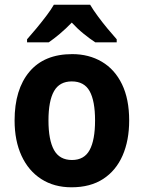

<svg xmlns="http://www.w3.org/2000/svg" viewBox="-20 -786 611 816"><path d="M529 -274Q529 -189 501 -125Q473 -61 418.5 -25.5Q364 10 284 10Q210 10 155.5 -25Q101 -60 71.5 -124Q42 -188 42 -274Q42 -406 105 -481Q168 -556 287 -556Q358 -556 413 -523.5Q468 -491 498.5 -428Q529 -365 529 -274ZM186 -274Q186 -191 209.5 -148.5Q233 -106 286 -106Q338 -106 361 -148.5Q384 -191 384 -274Q384 -357 361 -398.5Q338 -440 285 -440Q233 -440 209.5 -398.5Q186 -357 186 -274ZM363 -766Q376 -744 395.5 -717.5Q415 -691 436.5 -665Q458 -639 476 -619V-606H385Q362 -621 335.5 -642.5Q309 -664 285 -690Q260 -664 234.5 -642.5Q209 -621 187 -606H95V-619Q112 -638 134 -664.5Q156 -691 176.5 -718Q197 -745 209 -766Z"/></svg>

Font: Noto Sans SemiCondensed
Style: Bold
Weight: 700
Width: 4
Designer: Monotype Design Team
Foundry: Monotype Imaging Inc.
Version: Version 2.013; ttfautohint (v1.8.4.7-5d5b)